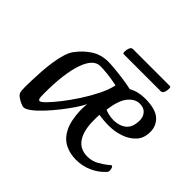

<svg xmlns="http://www.w3.org/2000/svg" viewBox="-154 -891 1117 1117"><g transform="rotate(45 405.0 -332.0)"><path d="M152 13Q145 13 128.5 6Q112 -1 97 -12Q82 -23 79 -34Q75 -46 75 -77Q75 -96 76 -130Q77 -164 79.5 -204.5Q82 -245 88 -286Q94 -327 104 -361.5Q114 -396 129 -417Q166 -467 211.5 -495.5Q257 -524 315 -524Q330 -524 364.5 -521Q399 -518 440 -512.5Q481 -507 515 -499Q558 -524 617 -524Q702 -524 739 -491.5Q776 -459 776 -407Q776 -355 745.5 -323Q715 -291 670 -276.5Q625 -262 581 -262Q557 -262 534.5 -264Q512 -266 496 -269Q495 -263 495 -248Q495 -233 495 -221Q495 -139 525.5 -93Q556 -47 618 -47Q656 -47 688 -65.5Q720 -84 736 -97Q745 -105 748.5 -108Q752 -111 755 -111Q761 -111 764.5 -101.5Q768 -92 768 -80Q768 -76 766 -71.5Q764 -67 758 -61Q726 -27 681 -7Q636 13 584 13Q533 13 492 -8Q451 -29 426.5 -77.5Q402 -126 399 -208Q399 -219 399.5 -236.5Q400 -254 401 -262Q391 -240 368 -205.5Q345 -171 315.5 -133.5Q286 -96 255 -62.5Q224 -29 196.5 -8Q169 13 152 13ZM579 -304Q628 -306 656.5 -331.5Q685 -357 685 -412Q685 -440 668 -460.5Q651 -481 616 -481Q578 -481 547 -444Q516 -407 504 -320Q508 -316 530 -310Q552 -304 579 -304ZM194 -79Q203 -79 227.5 -104Q252 -129 284.5 -170.5Q317 -212 349.5 -262Q382 -312 407 -362.5Q432 -413 441 -456Q393 -466 358 -469.5Q323 -473 299 -473Q243 -473 211.5 -383Q180 -293 180 -129Q180 -96 183 -87.5Q186 -79 194 -79ZM348 -618Q344 -618 341.5 -620Q339 -622 339 -631Q339 -649 345 -663Q351 -677 363 -677H665Q670 -677 672.5 -675Q675 -673 675 -663Q675 -645 669 -631.5Q663 -618 651 -618Z"/></g></svg>

Font: BriemHand
Style: Regular
Weight: 400
Designer: Gunnlaugur SE Briem, Eben Sorkin
Foundry: Sorkin Type
Version: Version 1.001; ttfautohint (v1.8.4.7-5d5b)